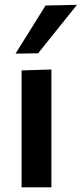

<svg xmlns="http://www.w3.org/2000/svg" viewBox="-20 -798 348 818"><path d="M72 0V-498L199 -502V0ZM46 -569.5Q78 -620.5 110.2 -672Q142.5 -723.5 174 -774.5L308 -777.5Q265 -724 223.8 -672.5Q182.5 -621 142.5 -571Z"/></svg>

Font: Heraclito SemiBold
Style: Regular
Weight: 600
Designer: Kostas Bartsokas (font) & Cristiano Sobral (main changes)
Foundry: Kostas Bartsokas (font) & Cristiano Sobral (main changes)
Version: Version 1.00;July 8, 2020;FontCreator 13.0.0.2655 64-bit